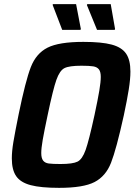

<svg xmlns="http://www.w3.org/2000/svg" viewBox="-20 -898 650 926"><path d="M37 -134Q37 -168 44.5 -213Q52 -258 70 -347Q103 -508 128.5 -574Q154 -640 209 -668Q264 -696 382 -696Q470 -696 518.5 -683Q567 -670 588 -639.5Q609 -609 609 -553Q609 -517 601 -466.5Q593 -416 577 -341Q541 -178 515.5 -113Q490 -48 436 -20Q382 8 265 8Q177 8 128 -5Q79 -18 58 -48.5Q37 -79 37 -134ZM436 -344Q452 -419 459 -461Q466 -503 466 -527Q466 -552 457 -563.5Q448 -575 429.5 -578Q411 -581 373 -581Q314 -581 291 -569.5Q268 -558 252 -513Q236 -468 210 -344Q193 -264 186 -223.5Q179 -183 179 -160Q179 -135 188 -123.5Q197 -112 215 -109.5Q233 -107 272 -107Q331 -107 354 -118.5Q377 -130 393 -175Q409 -220 436 -344ZM368 -754H280L234 -874L235 -878H347L370 -758ZM533 -754H448L399 -874L401 -878H514L535 -758Z"/></svg>

Font: Saira Semi Condensed SemiBold
Style: Italic
Weight: 600
Width: 4
Italic angle: -12°
Designer: Hector Gatti with collaboration of the Omnibus-Type team
Foundry: Omnibus-Type
Version: Version 1.001; ttfautohint (v1.8)